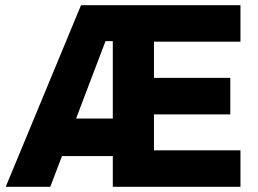

<svg xmlns="http://www.w3.org/2000/svg" viewBox="-20 -717 989 737"><path d="M291 -697H903V-557H571V-418H864V-278H571V-140H903V0H413V-118H218L173 0H2ZM413 -262V-559H385L272 -262Z"/></svg>

Font: Hanken Grotesk Black
Style: Regular
Weight: 900
Designer: Alfredo Marco Pradil
Foundry: Hanken Design Co.
Version: Version 3.014